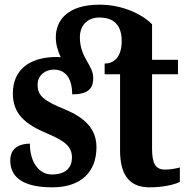

<svg xmlns="http://www.w3.org/2000/svg" viewBox="-20 -792 807 822"><path d="M204 10C326 10 393 -55 393 -162C393 -244 337 -290 262 -322C165 -361 141 -383 141 -429C141 -472 176 -494 210 -494C261 -494 289 -456 289 -388C354 -388 379 -411 379 -455C379 -456 379 -457 379 -459C379 -514 322 -545 322 -632C322 -686 357 -717 405 -717C439 -717 501 -708 501 -617C501 -546 467 -520 428 -520V-474H494V-148C494 -31 544 10 620 10C686 10 731 -4 750 -13V-75C731 -70 710 -66 686 -66C645 -66 631 -93 631 -156V-474H742V-536H631V-688C590 -730 506 -772 407 -772C263 -772 219 -700 219 -632C219 -600 228 -573 240 -547C234 -547 228 -548 222 -548C110 -548 35 -496 35 -392C35 -305 87 -260 183 -220C262 -187 288 -162 288 -117C288 -76 263 -45 202 -45C148 -45 108 -96 108 -177C75 -177 24 -166 24 -105C24 -37 73 10 204 10Z"/></svg>

Font: Noto Serif Condensed
Style: Bold
Weight: 700
Width: 3
Designer: Monotype Design Team
Foundry: Monotype Imaging Inc.
Version: Version 2.015